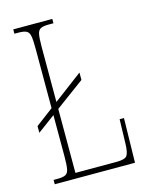

<svg xmlns="http://www.w3.org/2000/svg" viewBox="-109 -784 667 855"><g transform="rotate(-15 224.0 -357.0)"><path d="M36 0V-20H54Q79 -20 91 -26Q103 -32 106.5 -51Q110 -70 110 -108V-299L29 -239V-270L110 -331V-606Q110 -645 106.5 -663.5Q103 -682 91 -688Q79 -694 54 -694H36V-714H216V-694H194Q169 -694 157 -688Q145 -682 141.5 -663.5Q138 -645 138 -606V-352L271 -452V-418L138 -320V-25H328Q367 -25 376.5 -39Q386 -53 387 -94L390 -205H410L406 0Z"/></g></svg>

Font: Noto Serif Myanmar ExtraCondensed Thin
Style: Regular
Weight: 100
Width: 2
Designer: Ben Mitchell and the Monotype Design Team
Foundry: Monotype Imaging Inc.
Version: Version 2.106; ttfautohint (v1.8.4.7-5d5b)